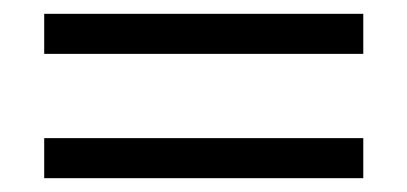

<svg xmlns="http://www.w3.org/2000/svg" viewBox="-20 -369 590 278"><path d="M44 -349H506V-291H44ZM44 -169H506V-111H44Z"/></svg>

Font: Ysabeau SC Medium
Style: Regular
Weight: 500
Designer: Christian Thalmann (Catharsis Fonts)
Version: Version 0.003